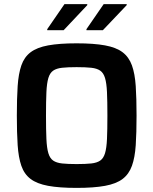

<svg xmlns="http://www.w3.org/2000/svg" viewBox="-20 -907 747 935"><path d="M353 8Q269 8 214.5 -2Q160 -12 129 -35.5Q98 -59 84 -99.5Q70 -140 66 -200Q62 -260 62 -344Q62 -428 66 -488Q70 -548 84 -588.5Q98 -629 129 -652.5Q160 -676 214.5 -686Q269 -696 353 -696Q437 -696 491.5 -686Q546 -676 577 -652.5Q608 -629 622.5 -588.5Q637 -548 641 -488Q645 -428 645 -344Q645 -260 641 -200Q637 -140 622.5 -99.5Q608 -59 577 -35.5Q546 -12 491.5 -2Q437 8 353 8ZM353 -108Q397 -108 424.5 -111Q452 -114 468 -125Q484 -136 491.5 -161Q499 -186 501 -230Q503 -274 503 -344Q503 -414 501 -458Q499 -502 491.5 -527Q484 -552 468 -563Q452 -574 424.5 -577Q397 -580 353 -580Q310 -580 282.5 -577Q255 -574 239 -563Q223 -552 215.5 -527Q208 -502 206 -458Q204 -414 204 -344Q204 -274 206 -230Q208 -186 215.5 -161Q223 -136 239 -125Q255 -114 282.5 -111Q310 -108 353 -108ZM210 -760V-765L294 -887H405V-882L290 -760ZM401 -760V-765L485 -887H597V-882L481 -760Z"/></svg>

Font: Saira Thin SemiBold
Style: Regular
Weight: 600
Version: Version 1.101